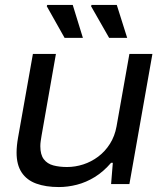

<svg xmlns="http://www.w3.org/2000/svg" viewBox="-20 -744 663 776"><path d="M218 12Q165 12 126.5 -2Q88 -16 67.5 -47Q47 -78 47 -127Q47 -141 48.5 -156Q50 -171 53 -188L113 -526H206L148 -196Q146 -184 144.5 -173.5Q143 -163 143 -153Q143 -119 157 -100.5Q171 -82 195.5 -75.5Q220 -69 251 -69Q284 -69 316.5 -79.5Q349 -90 377 -111Q405 -132 424.5 -163Q444 -194 451 -233L503 -526H596L503 0H429L436 -86H429Q398 -50 363 -28.5Q328 -7 291 2.5Q254 12 218 12ZM421 -591 348 -719 350 -724H452L494 -591ZM241 -591 169 -719 171 -724H274L315 -591Z"/></svg>

Font: Archivo SemiExpanded
Style: Italic
Weight: 400
Width: 6
Italic angle: -10°
Designer: Hector Gatti
Foundry: Omnibus-Type
Version: Version 2.001